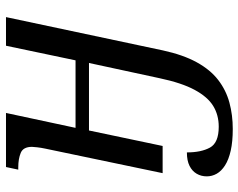

<svg xmlns="http://www.w3.org/2000/svg" viewBox="-100 -476 816 657"><g transform="rotate(-90 308.5 -148.0)"><path d="M195 240Q152 240 121 233Q90 226 70.5 213.5Q51 201 42 185Q33 169 33 151Q33 132 42 116.5Q51 101 69 92Q87 83 115 83Q115 132 131.5 162Q148 192 203 192Q243 192 274 173Q305 154 329 109.5Q353 65 369 -11L421 -252H190L137 0H44L128 -402Q131 -416 132.5 -429.5Q134 -443 134 -447Q134 -477 113.5 -485.5Q93 -494 64 -494H56L65 -536H250L199 -298H430L480 -536H578L464 1Q449 70 423.5 116.5Q398 163 363 190Q328 217 285.5 228.5Q243 240 195 240Z"/></g></svg>

Font: Noto Serif
Style: Italic
Weight: 400
Italic angle: -12°
Designer: Monotype Design Team
Foundry: Monotype Imaging Inc.
Version: Version 2.013